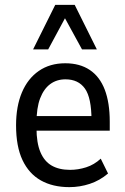

<svg xmlns="http://www.w3.org/2000/svg" viewBox="-20 -760 514 789"><path d="M265 9Q197 9 148 -18.5Q99 -46 72.5 -102Q46 -158 46 -245Q46 -323 70 -380Q94 -437 139.5 -468.5Q185 -500 248 -500Q308 -500 349 -472.5Q390 -445 410.5 -391.5Q431 -338 431 -260V-223H114V-283H370L356 -266Q356 -358 329 -396Q302 -434 249 -434Q213 -434 186.5 -414.5Q160 -395 145 -356Q130 -317 130 -255V-234Q130 -173 146 -135Q162 -97 192.5 -79.5Q223 -62 268 -62Q301 -62 334 -72.5Q367 -83 394 -108L424 -47Q390 -18 349 -4.5Q308 9 265 9ZM116 -557 207 -740H287L378 -557H317L247 -685L178 -557Z"/></svg>

Font: Nunito Sans 10pt Condensed Medium
Style: Regular
Weight: 500
Width: 3
Designer: Vernon Adams
Foundry: Vernon Adams
Version: Version 3.101;gftools[0.9.27]